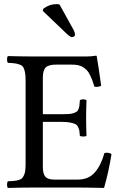

<svg xmlns="http://www.w3.org/2000/svg" viewBox="-20 -923 598 945"><path d="M190.9 -360.8H282.2Q304.2 -360.8 318.4 -361.8Q332.5 -362.8 342.8 -366.5Q353 -370.1 358.4 -374Q363.8 -377.9 366.9 -387.2Q370.1 -396.5 371.1 -404.8Q372.1 -413.1 373 -429.2Q377.9 -434.1 390.1 -434.1Q400.9 -434.1 405.8 -429.2Q403.8 -381.3 403.8 -342.8Q403.8 -306.6 405.8 -254.9Q401.9 -251 390.1 -251Q377 -251 373 -254.9Q372.1 -271.5 370.6 -279.5Q369.1 -287.6 364.3 -297.9Q359.4 -308.1 350.1 -312.5Q340.8 -316.9 324 -320.1Q307.1 -323.2 282.2 -323.2H190.9V-102.1Q190.9 -66.9 203.4 -53Q215.8 -39.1 247.1 -39.1H362.8Q415.5 -39.1 446.3 -74Q477.1 -108.9 494.1 -169.9Q513.7 -174.3 528.8 -165Q516.1 -82 492.2 2Q490.2 2 467.8 1.5Q445.3 1 415 0.5Q384.8 0 363.8 0H148.9Q93.3 0 19 2Q14.6 -2.4 14.6 -14.4Q14.6 -26.4 19 -30.8Q39.1 -31.7 50 -32.7Q61 -33.7 72.3 -37.1Q83.5 -40.5 88.9 -46.1Q94.2 -51.8 98.6 -61.8Q103 -71.8 104.5 -85.4Q106 -99.1 106 -120.1V-526.9Q106 -550.8 103.3 -565.4Q100.6 -580.1 95.7 -589.8Q90.8 -599.6 79.3 -604.2Q67.9 -608.9 55.2 -610.8Q42.5 -612.8 19 -613.8Q14.6 -618.2 14.6 -630.4Q14.6 -642.6 19 -647Q99.1 -645 148.9 -645H402.8Q429.2 -645 452.1 -648.9Q456.1 -648.9 456.1 -646Q457.5 -639.2 466.1 -584.2Q474.6 -529.3 478 -501Q462.4 -493.2 444.8 -496.1Q438.5 -516.6 434.1 -528.3Q429.7 -540 422.6 -554.4Q415.5 -568.8 408.2 -576.7Q400.9 -584.5 389.9 -591.8Q378.9 -599.1 364.7 -602.1Q350.6 -605 332 -605H256.8Q217.8 -605 204.3 -590.3Q190.9 -575.7 190.9 -541ZM272.9 -900.9 342.8 -774.9Q349.1 -762.2 349.1 -751Q349.1 -747.1 344.5 -743.7Q339.8 -740.2 334 -740.2Q326.2 -740.2 305.2 -759.8L190.9 -869.1L192.9 -879.9Q223.6 -902.8 257.8 -902.8Q265.1 -902.8 272.9 -900.9Z"/></svg>

Font: Common Serif
Style: Regular
Weight: 400
Designer: Philipp H. Poll, Khaled Hosny
Foundry: Stefan Peev, Context Ltd.
Version: Version 1.026